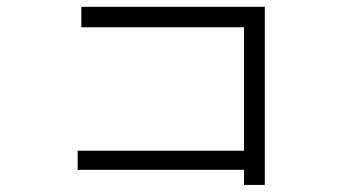

<svg xmlns="http://www.w3.org/2000/svg" viewBox="-20 -638 1040 559"><path d="M216.8 -618.2V-558.6H690.4V-199.2H206.1V-143.6H690.4V-99.6H751V-618.2Z"/></svg>

Font: Dotum
Style: Regular
Weight: 400
Version: Version 2.21